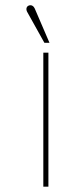

<svg xmlns="http://www.w3.org/2000/svg" viewBox="-20 -698 244 718"><path d="M161 0V-501H142V0ZM165 -538 110 -666C107 -673 99 -682 87 -677C78 -673 76 -662 83 -651L146 -538Z"/></svg>

Font: Advent Pro
Style: Thin
Weight: 100
Designer: Andreas Kalpakidis
Foundry: Andreas Kalpakidis
Version: Version 2.002 2007